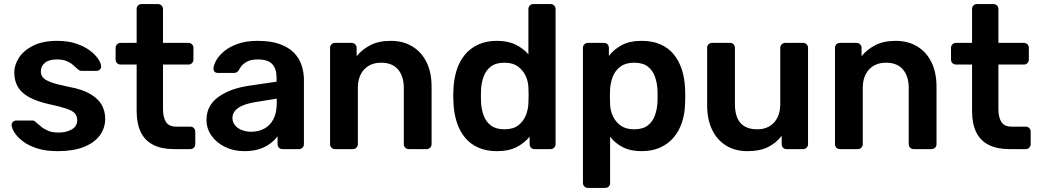

<svg xmlns="http://www.w3.org/2000/svg" viewBox="-20 -730 5089 940"><path d="M263 10Q203 10 160.5 -4Q118 -18 91 -39Q64 -60 51 -81Q38 -102 37 -116Q36 -127 43.5 -133.5Q51 -140 60 -140H139Q143 -140 146 -139Q149 -138 154 -133Q167 -122 181.5 -110Q196 -98 216 -89.5Q236 -81 266 -81Q305 -81 331.5 -96.5Q358 -112 358 -141Q358 -162 346.5 -175Q335 -188 304 -198.5Q273 -209 216 -221Q160 -234 123 -254Q86 -274 68 -304Q50 -334 50 -374Q50 -413 73.5 -448.5Q97 -484 143.5 -507Q190 -530 259 -530Q313 -530 353 -516.5Q393 -503 419.5 -483Q446 -463 460 -442.5Q474 -422 475 -407Q476 -396 469 -389.5Q462 -383 453 -383H379Q374 -383 370 -385Q366 -387 362 -390Q351 -400 338 -411.5Q325 -423 306.5 -431Q288 -439 258 -439Q220 -439 200 -422.5Q180 -406 180 -381Q180 -364 189.5 -351.5Q199 -339 228 -328Q257 -317 316 -305Q383 -293 422.5 -269.5Q462 -246 478.5 -215.5Q495 -185 495 -148Q495 -103 468.5 -67Q442 -31 390.5 -10.5Q339 10 263 10Z M831 0Q771 0 730 -21Q689 -42 669 -83.5Q649 -125 649 -187V-414H570Q560 -414 553 -421Q546 -428 546 -439V-496Q546 -506 553 -513Q560 -520 570 -520H649V-686Q649 -696 655.5 -703Q662 -710 673 -710H754Q764 -710 771 -703Q778 -696 778 -686V-520H903Q913 -520 920 -513Q927 -506 927 -496V-439Q927 -428 920 -421Q913 -414 903 -414H778V-197Q778 -156 792.5 -133Q807 -110 843 -110H912Q922 -110 929 -103Q936 -96 936 -86V-24Q936 -14 929 -7Q922 0 912 0Z M1176 10Q1124 10 1082 -10.5Q1040 -31 1015.5 -65.5Q991 -100 991 -143Q991 -213 1048 -254.5Q1105 -296 1197 -310L1334 -330V-351Q1334 -393 1313 -416Q1292 -439 1241 -439Q1205 -439 1182.5 -424.5Q1160 -410 1149 -386Q1141 -373 1126 -373H1047Q1036 -373 1030.5 -379Q1025 -385 1025 -395Q1026 -411 1038.5 -434Q1051 -457 1076.5 -478.5Q1102 -500 1143 -515Q1184 -530 1242 -530Q1305 -530 1348.5 -514.5Q1392 -499 1418 -473Q1444 -447 1456 -412Q1468 -377 1468 -338V-24Q1468 -14 1461 -7Q1454 0 1444 0H1363Q1352 0 1345.5 -7Q1339 -14 1339 -24V-63Q1326 -45 1304 -28Q1282 -11 1250.5 -0.5Q1219 10 1176 10ZM1210 -85Q1245 -85 1273.5 -100Q1302 -115 1318.5 -146.5Q1335 -178 1335 -226V-247L1235 -231Q1176 -222 1147 -202Q1118 -182 1118 -153Q1118 -131 1131.5 -115.5Q1145 -100 1166 -92.5Q1187 -85 1210 -85Z M1620 0Q1610 0 1603 -7Q1596 -14 1596 -24V-496Q1596 -506 1603 -513Q1610 -520 1620 -520H1702Q1712 -520 1719 -513Q1726 -506 1726 -496V-455Q1752 -487 1792.5 -508.5Q1833 -530 1893 -530Q1954 -530 1999 -502.5Q2044 -475 2068.5 -425Q2093 -375 2093 -305V-24Q2093 -14 2086 -7Q2079 0 2069 0H1981Q1971 0 1964 -7Q1957 -14 1957 -24V-299Q1957 -357 1928.5 -390Q1900 -423 1846 -423Q1794 -423 1763 -390Q1732 -357 1732 -299V-24Q1732 -14 1725 -7Q1718 0 1708 0Z M2413 10Q2361 10 2321.5 -7.5Q2282 -25 2256 -57Q2230 -89 2216 -132.5Q2202 -176 2200 -228Q2199 -246 2199 -260.5Q2199 -275 2200 -293Q2202 -343 2215.5 -386Q2229 -429 2255.5 -461.5Q2282 -494 2321.5 -512Q2361 -530 2413 -530Q2467 -530 2504.5 -511.5Q2542 -493 2567 -464V-686Q2567 -696 2573.5 -703Q2580 -710 2591 -710H2676Q2686 -710 2693 -703Q2700 -696 2700 -686V-24Q2700 -14 2693 -7Q2686 0 2676 0H2597Q2586 0 2579.5 -7Q2573 -14 2573 -24V-61Q2548 -30 2509.5 -10Q2471 10 2413 10ZM2450 -97Q2492 -97 2517 -116Q2542 -135 2554 -164.5Q2566 -194 2567 -225Q2568 -243 2568 -263.5Q2568 -284 2567 -302Q2566 -332 2553 -359.5Q2540 -387 2515 -405Q2490 -423 2450 -423Q2408 -423 2383.5 -404.5Q2359 -386 2348 -356Q2337 -326 2335 -290Q2334 -260 2335 -230Q2337 -194 2348 -164Q2359 -134 2383.5 -115.5Q2408 -97 2450 -97Z M2858 190Q2848 190 2841 183Q2834 176 2834 166V-496Q2834 -506 2841 -513Q2848 -520 2858 -520H2937Q2948 -520 2954.5 -513Q2961 -506 2961 -496V-456Q2985 -488 3024 -509Q3063 -530 3121 -530Q3174 -530 3213 -513Q3252 -496 3278 -464.5Q3304 -433 3318 -390Q3332 -347 3334 -295Q3335 -278 3335 -260Q3335 -242 3334 -224Q3333 -174 3319 -131.5Q3305 -89 3278.5 -57.5Q3252 -26 3213 -8Q3174 10 3121 10Q3067 10 3029 -9.5Q2991 -29 2967 -61V166Q2967 176 2960.5 183Q2954 190 2943 190ZM3084 -97Q3127 -97 3151 -115.5Q3175 -134 3186 -164Q3197 -194 3199 -230Q3200 -260 3199 -290Q3197 -326 3186 -356Q3175 -386 3151 -404.5Q3127 -423 3084 -423Q3043 -423 3017.5 -404Q2992 -385 2980.5 -355.5Q2969 -326 2967 -295Q2966 -277 2966 -257Q2966 -237 2967 -218Q2968 -188 2981 -160.5Q2994 -133 3019 -115Q3044 -97 3084 -97Z M3640 10Q3579 10 3534.5 -17.5Q3490 -45 3466 -95.5Q3442 -146 3442 -215V-496Q3442 -506 3449 -513Q3456 -520 3466 -520H3554Q3565 -520 3571.5 -513Q3578 -506 3578 -496V-221Q3578 -97 3687 -97Q3739 -97 3769.5 -130Q3800 -163 3800 -221V-496Q3800 -506 3807 -513Q3814 -520 3824 -520H3912Q3922 -520 3929 -513Q3936 -506 3936 -496V-24Q3936 -14 3929 -7Q3922 0 3912 0H3831Q3820 0 3813.5 -7Q3807 -14 3807 -24V-65Q3780 -30 3740 -10Q3700 10 3640 10Z M4092 0Q4082 0 4075 -7Q4068 -14 4068 -24V-496Q4068 -506 4075 -513Q4082 -520 4092 -520H4174Q4184 -520 4191 -513Q4198 -506 4198 -496V-455Q4224 -487 4264.5 -508.5Q4305 -530 4365 -530Q4426 -530 4471 -502.5Q4516 -475 4540.5 -425Q4565 -375 4565 -305V-24Q4565 -14 4558 -7Q4551 0 4541 0H4453Q4443 0 4436 -7Q4429 -14 4429 -24V-299Q4429 -357 4400.5 -390Q4372 -423 4318 -423Q4266 -423 4235 -390Q4204 -357 4204 -299V-24Q4204 -14 4197 -7Q4190 0 4180 0Z M4921 0Q4861 0 4820 -21Q4779 -42 4759 -83.5Q4739 -125 4739 -187V-414H4660Q4650 -414 4643 -421Q4636 -428 4636 -439V-496Q4636 -506 4643 -513Q4650 -520 4660 -520H4739V-686Q4739 -696 4745.5 -703Q4752 -710 4763 -710H4844Q4854 -710 4861 -703Q4868 -696 4868 -686V-520H4993Q5003 -520 5010 -513Q5017 -506 5017 -496V-439Q5017 -428 5010 -421Q5003 -414 4993 -414H4868V-197Q4868 -156 4882.5 -133Q4897 -110 4933 -110H5002Q5012 -110 5019 -103Q5026 -96 5026 -86V-24Q5026 -14 5019 -7Q5012 0 5002 0Z"/></svg>

Font: Rubik Light Medium
Style: Regular
Weight: 500
Version: Version 2.104